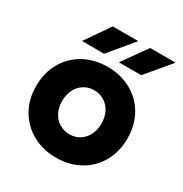

<svg xmlns="http://www.w3.org/2000/svg" viewBox="-166 -825 915 962"><g transform="rotate(30 291.0 -344.0)"><path d="M26.9 -250Q26.9 -326 60.4 -385.5Q93.9 -445 153.8 -478.5Q213.7 -512 290.4 -512Q367.1 -512 427.5 -478.5Q488 -445 521.5 -385.5Q554.9 -326 554.9 -250Q554.9 -174 521.5 -114.5Q488 -55 428.1 -21.5Q368.1 12 292.6 12Q215.9 12 155.4 -21.5Q95 -55 61 -114.5Q26.9 -174 26.9 -250ZM404.7 -250.1Q404.7 -286.9 390.1 -315.6Q375.6 -344.4 349.4 -360.6Q323.1 -376.8 290.4 -376.8Q257.7 -376.8 231.9 -360.6Q206.1 -344.4 191.7 -315.6Q177.2 -286.8 177.2 -250Q177.2 -213.2 191.8 -184.4Q206.3 -155.6 232.6 -139.4Q259 -123.2 292.4 -123.2Q325.2 -123.2 350.6 -139.4Q375.9 -155.7 390.3 -184.5Q404.7 -213.3 404.7 -250.1ZM426.4 -700H573.9L455.8 -559.6H326.7ZM210.2 -700H357.7L241 -559.6H113.3Z"/></g></svg>

Font: Oak Sans Light
Style: Regular
Weight: 400
Designer: Erik Kennedy, Walven
Foundry: Erik Kennedy, Walven
Version: Version 1.100;Glyphs 3.1.2 (3151)